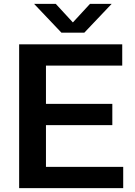

<svg xmlns="http://www.w3.org/2000/svg" viewBox="-20 -968 696 988"><path d="M78.5 0V-740H609V-630.5H216.5V-109.5H614V0ZM154.5 -324V-433.5H558V-324ZM296 -800 155.5 -948H267L368 -838.5H342L443 -948H554.5L414 -800Z"/></svg>

Font: Encode Sans SemiExpanded SemiBold
Style: Regular
Weight: 600
Width: 6
Designer: Multiple Designers
Foundry: Impallari Type
Version: Version 3.002